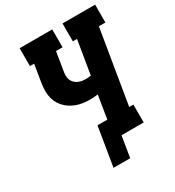

<svg xmlns="http://www.w3.org/2000/svg" viewBox="-206 -855 1018 1117"><g transform="rotate(-30 303.5 -297.0)"><path d="M225 141 268 -120H334L359 -275Q346 -273 332.5 -272Q319 -271 305 -271Q281 -271 258 -274.5Q235 -278 214 -286Q193 -294 174.5 -306.5Q156 -319 141.5 -336Q127 -353 118 -373.5Q109 -394 106 -417Q103 -440 105 -463.5Q107 -487 111 -511L128 -615H100V-735H319V-615H275L255 -492Q252 -477 252 -463Q252 -449 256.5 -436.5Q261 -424 270 -414Q279 -404 291 -398Q303 -392 316.5 -389.5Q330 -387 344 -387Q353 -387 361.5 -387.5Q370 -388 379 -390L416 -615H388V-735H607V-615H563L481 -120H509V0H360L337 141Z"/></g></svg>

Font: Iosevka Curly Slab HvExObl
Style: Regular
Weight: 900
Width: 7
Italic angle: -9°
Monospace: yes
Designer: Belleve Invis
Foundry: Belleve Invis
Version: Version 11.1.0; ttfautohint (v1.8.3)